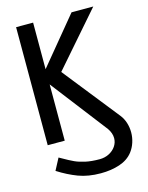

<svg xmlns="http://www.w3.org/2000/svg" viewBox="-140 -811 879 1139"><g transform="rotate(-15 300.0 -241.0)"><path d="M73 -725H177.5V-439L413.5 -725H547L263 -399L535 -56.5Q552.5 -34.5 561.8 -5.8Q571 23 571 54Q571 85.5 561.2 115.5Q551.5 145.5 533 169.5Q503 208 451 225.2Q399 242.5 335 242.5Q258 242.5 198.2 220Q138.5 197.5 78 159L116 87L133 96.5Q173 119.5 199.8 131.8Q226.5 144 263.2 152Q300 160 350 160Q381 160 407.2 146.8Q433.5 133.5 449 110.8Q464.5 88 464.5 61Q464.5 30.5 443.5 0L177.5 -345.5V0H73Z"/></g></svg>

Font: JuliaMono
Style: Bold
Weight: 700
Monospace: yes
Designer: cormullion
Foundry: corm
Version: Version 0.055; ttfautohint (v1.8.4)